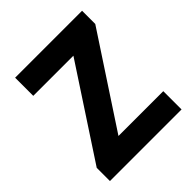

<svg xmlns="http://www.w3.org/2000/svg" viewBox="-201 -880 1018 1018"><g transform="rotate(-45 308.0 -371.5)"><path d="M41 -99 374 -607H73V-743H575V-644L242 -137H578V0H41Z"/></g></svg>

Font: Merged Yaku Han JP ExtraBold
Style: Regular
Weight: 800
Designer: Ryoko NISHIZUKA 西塚涼子 (kana, bopomofo & ideographs); Paul D. Hunt (Latin, Greek & Cyrillic); Sandoll Communications 산돌커뮤니
Foundry: Adobe
Version: Version 2.004